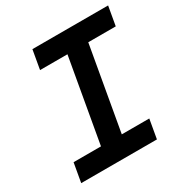

<svg xmlns="http://www.w3.org/2000/svg" viewBox="-161 -820 909 948"><g transform="rotate(-30 293.0 -346.5)"><path d="M31.7 0H463.4L482.4 -108.4H325.7L409.7 -585H566.4L585.4 -693.4H153.8L134.8 -585H291L207 -108.4H50.8Z"/></g></svg>

Font: Cascadia Mono PL SemiBold
Style: Italic
Weight: 600
Italic angle: -10°
Monospace: yes
Designer: Aaron Bell
Foundry: Saja Typeworks
Version: Version 2404.023